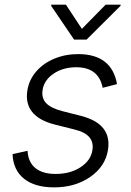

<svg xmlns="http://www.w3.org/2000/svg" viewBox="-20 -782 553 813"><path d="M475.5 -425.8 414.8 -410.2Q397.7 -497.2 302.9 -497.2Q247.2 -497.2 207.2 -470.3Q167.3 -443.5 160.5 -402Q154.8 -367.5 175.1 -345.7Q195.3 -323.9 244 -311.4L323.5 -291.2Q455.3 -257.1 437.1 -146.3Q425.8 -77.1 362 -32.8Q298.3 11.4 208.8 11.4Q127.8 11.4 82 -25Q36.2 -61.4 33 -129.3L96.6 -143.5Q99.4 -95.2 129.8 -70.3Q160.2 -45.5 215.6 -45.5Q277.7 -45.5 321 -73.9Q364.3 -102.3 371.1 -145.2Q382.8 -212.4 296.9 -233.3L212 -254.6Q77.4 -289.1 96.2 -400.9Q103.7 -445.3 133.9 -479.9Q164.1 -514.6 210.4 -533.7Q256.7 -552.9 311.1 -552.9Q453.1 -552.9 475.5 -425.8ZM259.2 -762.1 326.7 -659.8 427.2 -762.1H491.1L490.1 -757.1L346.6 -614.3H293.7L196.7 -757.1L197.4 -762.1Z"/></svg>

Font: Karasuma Gothic
Style: Light Italic
Weight: 300
Italic angle: 9.39998°
Designer: Rasmus Andersson / Ryoko Nishizuka
Foundry: rsms
Version: Version 1.00